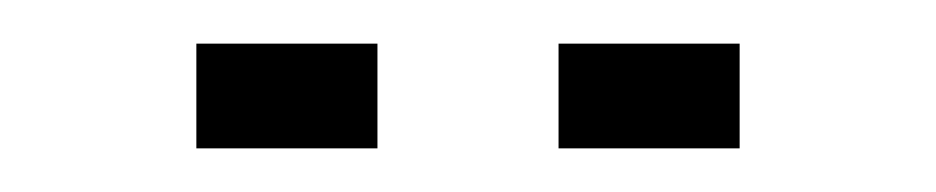

<svg xmlns="http://www.w3.org/2000/svg" viewBox="-20 -804 429 88"><path d="M236 -784H319V-736H236ZM70 -784H153V-736H70Z"/></svg>

Font: Facade Sud
Style: Regular
Weight: 100
Designer: Éléonore Fines
Foundry: Velvetyne Type Foundry
Version: Version 1.001;Glyphs 3.2 (3202)